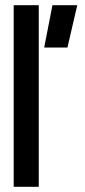

<svg xmlns="http://www.w3.org/2000/svg" viewBox="-20 -723 329 743"><path d="M33 -703V0H130V-703ZM151 -539H241L279 -703H183Z"/></svg>

Font: Modon Arabic
Style: Bold
Weight: 700
Designer: Ahmedzaza
Foundry: Ahmedzaza
Version: Version 2.010